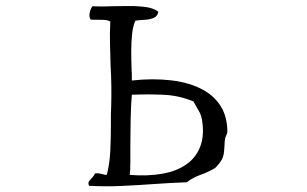

<svg xmlns="http://www.w3.org/2000/svg" viewBox="-20 -676 1040 651"><path d="M751 -231Q751 -224 747 -216.5Q743 -209 742 -198Q741 -175 739.5 -160.5Q738 -146 731.5 -134Q725 -122 709 -106Q687 -93 660.5 -83.5Q634 -74 613 -58Q585 -57 557.5 -55.5Q530 -54 502 -52Q447 -48 392 -45.5Q337 -43 282 -46Q278 -55 281.5 -60.5Q285 -66 290 -71Q294 -75 297 -79Q300 -83 302 -88Q310 -89 315.5 -88Q321 -87 326 -86Q330 -85 333.5 -84Q337 -83 342 -83Q352 -121 354 -165Q356 -209 356 -253Q356 -270 356 -286Q356 -302 357 -318Q358 -351 357.5 -385Q357 -419 355 -453Q354 -490 353 -527.5Q352 -565 354 -603Q345 -608 333.5 -608.5Q322 -609 311 -609Q304 -609 298 -609Q292 -609 287 -610Q281 -620 284.5 -634.5Q288 -649 294 -655Q308 -654 327 -654Q346 -654 366 -655Q389 -655 412.5 -655.5Q436 -656 457 -654Q476 -653 491.5 -648.5Q507 -644 517 -636Q514 -621 501.5 -615.5Q489 -610 472 -609Q455 -608 439 -606Q431 -589 428 -561.5Q425 -534 425 -503Q425 -472 426 -446Q427 -433 427 -422Q427 -411 427 -403Q497 -411 561 -403.5Q625 -396 671 -370Q708 -349 729 -315Q750 -281 751 -231ZM665 -269Q662 -287 653.5 -301Q645 -315 636 -332Q588 -352 537 -354.5Q486 -357 434 -355Q429 -355 427 -355Q424 -319 423 -274Q422 -229 422 -187Q422 -154 422 -126.5Q422 -99 420 -83Q482 -78 533.5 -87.5Q585 -97 619 -124Q648 -147 660.5 -183.5Q673 -220 665 -269Z"/></svg>

Font: Yuji Syuku
Style: Regular
Weight: 400
Designer: Kataoka Yuji
Foundry: Kinuta Font Factory
Version: Version 3.002